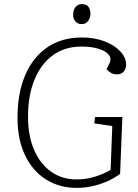

<svg xmlns="http://www.w3.org/2000/svg" viewBox="-20 -898 670 932"><path d="M574 -330 563 -54Q533 -32 498.5 -17Q464 -2 427 6Q390 14 351 14Q269 14 204 -26.5Q139 -67 102 -143.5Q65 -220 65 -326Q65 -446 102.5 -533.5Q140 -621 210 -668.5Q280 -716 376 -716Q440 -716 488.5 -697Q537 -678 564.5 -648Q592 -618 592 -585Q592 -563 580 -550Q568 -537 548 -537Q532 -537 520 -543.5Q508 -550 497 -562L510 -588Q523 -613 508.5 -631.5Q494 -650 459.5 -661Q425 -672 375 -672Q295 -672 237 -630Q179 -588 147.5 -511.5Q116 -435 116 -331Q116 -238 146 -169.5Q176 -101 229 -64Q282 -27 351 -27Q401 -27 446 -42Q491 -57 517 -74L525 -286L438 -299L441 -330ZM335 -827Q335 -849 346.5 -863.5Q358 -878 377 -878Q391 -878 400.5 -872.5Q410 -867 414.5 -856Q419 -845 419 -831Q419 -812 408 -796.5Q397 -781 376 -781Q358 -781 346.5 -793.5Q335 -806 335 -827Z"/></svg>

Font: Literata ExtraLight
Style: Italic
Weight: 250
Italic angle: -2°
Designer: Latin by Veronika Burian and Jose Scaglione. Greek by Irene Vlachou. Cyrillic by Vera Evstafieva
Foundry: TypeTogether
Version: Version 3.002